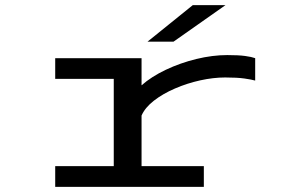

<svg xmlns="http://www.w3.org/2000/svg" viewBox="-20 -726 1140 746"><path d="M194.5 0V-80.5H422V-419.5H194.5V-500H530V-394.5Q568.5 -428.5 624.5 -455Q680.5 -481.5 743 -496.8Q805.5 -512 863 -512Q907 -512 932.5 -508.5Q958 -505 971.5 -500V-413Q957.5 -417 929.5 -421Q901.5 -425 855 -425Q809 -425 758 -413.8Q707 -402.5 660 -382.2Q613 -362 578.2 -335Q543.5 -308 530 -277V-80.5H772V0ZM654 -564H553L729 -706H856Z"/></svg>

Font: Trispace Expanded
Style: Regular
Weight: 400
Width: 7
Designer: Tyler Finck
Foundry: Etcetera Type Company
Version: Version 1.210; ttfautohint (v1.8.3)